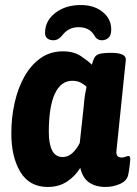

<svg xmlns="http://www.w3.org/2000/svg" viewBox="-20 -735 545 763"><path d="M170 8Q97 8 61 -51.5Q25 -111 25 -205Q25 -269 38.5 -328Q52 -387 78 -432.5Q104 -478 142 -504.5Q180 -531 230 -531Q273 -531 301.5 -512Q330 -493 345 -478Q350 -496 355.5 -506Q361 -516 373 -520Q385 -524 410 -525H422Q482 -525 480 -497L443 -138Q441 -122 446.5 -115.5Q452 -109 464 -109Q471 -109 478.5 -112Q486 -115 490 -115Q500 -115 497 -94Q496 -84 494.5 -70.5Q493 -57 489 -38Q483 -15 455.5 -3.5Q428 8 400 8Q360 8 334 -10Q308 -28 299 -68Q279 -35 246.5 -13.5Q214 8 170 8ZM229 -111Q251 -111 268.5 -127.5Q286 -144 297 -167L313 -315Q315 -342 318 -359.5Q321 -377 324 -390Q314 -400 300 -407Q286 -414 267 -414Q222 -414 198 -362.5Q174 -311 174 -210Q174 -164 187 -137.5Q200 -111 229 -111ZM301 -715Q354 -715 388 -687.5Q422 -660 422 -618Q422 -594 411 -584.5Q400 -575 385 -575Q365 -575 355 -594Q336 -627 292 -627Q252 -627 227 -594Q212 -575 192 -575Q178 -575 168.5 -582Q159 -589 159 -604Q159 -652 199.5 -683.5Q240 -715 301 -715Z"/></svg>

Font: Asap Semi Condensed Semi Condensed Regular
Style: Bold Italic
Weight: 700
Width: 4
Italic angle: -6°
Designer: Pablo Cosgaya
Foundry: Omnibus-Type
Version: Version 3.001; ttfautohint (v1.8.4.7-5d5b)